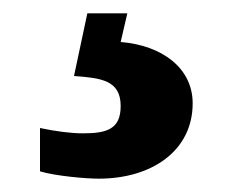

<svg xmlns="http://www.w3.org/2000/svg" viewBox="-20 -29 352 288"><path d="M128 239C208 239 269 197 269 126C269 73 223 39 161 34L171 -9H111L91 85C131 88 161 91 161 130C161 165 140 171 104 171C87 171 63 168 40 163V228C63 235 109 239 128 239Z"/></svg>

Font: Noto Serif Tamil SemiCondensed Black
Style: Italic
Weight: 900
Width: 4
Italic angle: -12°
Designer: Indian Type Foundry, Tom Grace, and the Monotype Design Team
Foundry: Monotype Imaging Inc.
Version: Version 2.003